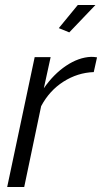

<svg xmlns="http://www.w3.org/2000/svg" viewBox="-20 -750 409 770"><path d="M257.8 -620.1 215.8 -637.2 292 -730H362.8ZM119.1 -521H183.1L155.8 -396Q194.8 -452.6 245.1 -486.3Q295.4 -520 345.2 -522Q357.4 -522 369.1 -520L356 -460.9Q291 -458.5 234.6 -422.6Q178.2 -386.7 145 -324.2L77.1 0H8.8Z"/></svg>

Font: Rawline
Style: Italic
Weight: 400
Italic angle: -12°
Designer: Matt McInerney, Pablo Impallari, Rodrigo Fuenzalida
Foundry: Matt McInerney, Pablo Impallari, Rodrigo Fuenzalida
Version: Version 4.020;PS 004.020;hotconv 1.0.88;makeotf.lib2.5.64775